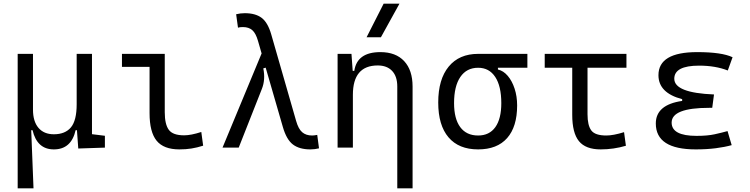

<svg xmlns="http://www.w3.org/2000/svg" viewBox="-20 -815 4142 1060"><path d="M277.3 9.8Q184.6 9.8 159.7 -96.2H152.3L165 224.6H77.6V-517.6H162.1V-210Q162.1 -144.5 192.4 -109.1Q222.7 -73.7 277.3 -73.7Q339.8 -73.7 371.6 -111.8Q403.3 -149.9 403.3 -239.3V-517.6H487.8V-74.2L559.1 -65.4V0L412.1 4.9L404.8 -96.2H397.5Q373.5 9.8 277.3 9.8Z M970.2 9.8Q883.8 9.8 844.7 -38.1Q805.7 -85.9 805.7 -190.4V-445.8H653.3V-517.6H889.6V-195.3Q889.6 -128.9 911.9 -98.4Q934.1 -67.9 996.6 -67.9Q1034.2 -67.9 1091.3 -86.4L1101.6 -10.7Q1067.9 0 1036.9 4.9Q1005.9 9.8 970.2 9.8Z M1693.4 9.8Q1632.8 9.8 1597.2 -17.3Q1561.5 -44.4 1541.5 -114.3L1446.8 -441.4L1433.6 -437.5Q1446.3 -375.5 1425.8 -324.2L1297.9 0H1208.5L1424.3 -520L1404.3 -589.4Q1392.1 -631.8 1372.6 -648.7Q1353 -665.5 1321.8 -665.5Q1315.4 -665.5 1308.8 -665Q1302.2 -664.6 1293.9 -662.1L1283.7 -736.3Q1307.1 -742.2 1331.5 -742.2Q1390.1 -742.2 1424.3 -716.6Q1458.5 -690.9 1477.5 -625L1614.7 -147.9Q1627.4 -103 1648.4 -85Q1669.4 -66.9 1703.1 -66.9Q1714.4 -66.9 1731.4 -70.3L1741.2 3.9Q1717.8 9.8 1693.4 9.8Z M2173.3 224.6V-337.4Q2173.3 -393.1 2145 -423.3Q2116.7 -453.6 2065.4 -453.6Q1928.2 -453.6 1928.2 -291.5V0H1843.8V-517.6H1920.4L1927.2 -423.8H1936Q1951.2 -527.3 2080.1 -527.3Q2165 -527.3 2211.4 -477.5Q2257.8 -427.7 2257.8 -336.9V224.6ZM2003.9 -609.4 2098.1 -794.9H2185.5L2083 -609.4Z M2619.6 9.8Q2512.7 9.8 2456.1 -56.9Q2399.4 -123.5 2399.4 -249Q2399.4 -377.4 2457.3 -447.5Q2515.1 -517.6 2619.6 -517.6H2891.6V-440.9H2729V-431.2Q2759.3 -424.3 2783.2 -396.2Q2807.1 -368.2 2821 -325.7Q2835 -283.2 2835 -232.9Q2835 -115.2 2779.8 -52.7Q2724.6 9.8 2619.6 9.8ZM2619.6 -66.9Q2681.6 -66.9 2714.6 -113Q2747.6 -159.2 2747.6 -245.6Q2747.6 -339.4 2714.1 -390.1Q2680.7 -440.9 2619.6 -440.9Q2556.2 -440.9 2521.5 -390.1Q2486.8 -339.4 2486.8 -245.6Q2486.8 -159.2 2521 -113Q2555.2 -66.9 2619.6 -66.9Z M3296.4 9.8Q3213.4 9.8 3176.3 -35.6Q3139.2 -81.1 3139.2 -181.2V-440.9H2987.3V-517.6H3438.5V-440.9H3223.6V-184.1Q3223.6 -122.6 3244.6 -94.7Q3265.6 -66.9 3327.1 -66.9Q3366.2 -66.9 3425.3 -85.4L3435.5 -10.3Q3367.7 9.8 3296.4 9.8Z M3821.3 9.8Q3600.6 9.8 3600.6 -133.3Q3600.6 -236.8 3746.1 -257.8V-267.6Q3615.2 -301.8 3615.2 -399.9Q3615.2 -527.3 3829.1 -527.3Q3964.8 -527.3 4024.4 -499L3998 -425.8Q3929.7 -452.6 3839.8 -452.6Q3702.6 -452.6 3702.6 -380.4Q3702.6 -302.2 3921.9 -293.5L3912.1 -219.7H3895.5Q3688 -219.7 3688 -138.2Q3688 -64.9 3825.2 -64.9Q3885.7 -64.9 3925.5 -73.7Q3965.3 -82.5 3996.6 -91.3L4019.5 -13.7Q3981 -2.9 3931.2 3.4Q3881.3 9.8 3821.3 9.8Z"/></svg>

Font: Cascadia Code PL SemiLight
Style: Regular
Weight: 350
Monospace: yes
Designer: Aaron Bell
Foundry: Saja Typeworks
Version: Version 2404.023; ttfautohint (v1.8.4)